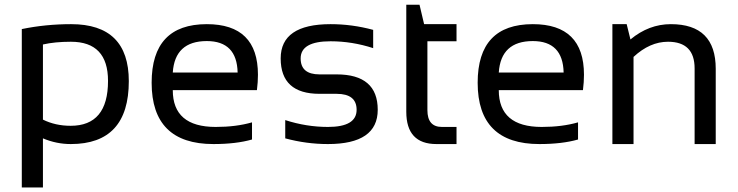

<svg xmlns="http://www.w3.org/2000/svg" viewBox="-20 -616 3154 821"><path d="M163.6 -104.5Q216.8 -78.1 282.2 -78.1Q441.9 -78.1 441.9 -270Q441.9 -437.5 283.2 -437.5Q214.8 -437.5 163.6 -425.8ZM73.2 -491.7Q175.3 -512.7 284.2 -512.7Q530.8 -512.7 530.8 -269Q530.8 0 282.7 0Q221.2 0 163.6 -24.4V185.5H73.2Z M864.3 -512.7Q1083 -512.7 1083 -296.4Q1083 -265.6 1078.6 -230.5H718.8Q718.8 -73.2 902.3 -73.2Q989.7 -73.2 1057.6 -92.8V-19.5Q989.7 0 892.6 0Q628.4 0 628.4 -262.2Q628.4 -512.7 864.3 -512.7ZM718.8 -305.7H996.1Q993.2 -440.4 864.3 -440.4Q727.5 -440.4 718.8 -305.7Z M1199.7 -24.4V-102.5Q1290 -73.2 1382.3 -73.2Q1504.9 -73.2 1504.9 -146.5Q1504.9 -214.8 1419.4 -214.8H1346.2Q1180.2 -214.8 1180.2 -366.2Q1180.2 -512.7 1393.6 -512.7Q1485.4 -512.7 1575.7 -488.3V-410.2Q1485.4 -439.5 1393.6 -439.5Q1265.6 -439.5 1265.6 -366.2Q1265.6 -297.9 1346.2 -297.9H1419.4Q1595.2 -297.9 1595.2 -146.5Q1595.2 0 1382.3 0Q1290 0 1199.7 -24.4Z M1717.3 -595.7H1773.9L1793.5 -512.7H1932.1V-439.5H1807.6V-145Q1807.6 -73.2 1869.6 -73.2H1932.1V0H1846.2Q1717.3 0 1717.3 -138.2Z M2258.3 -512.7Q2477.1 -512.7 2477.1 -296.4Q2477.1 -265.6 2472.7 -230.5H2112.8Q2112.8 -73.2 2296.4 -73.2Q2383.8 -73.2 2451.7 -92.8V-19.5Q2383.8 0 2286.6 0Q2022.5 0 2022.5 -262.2Q2022.5 -512.7 2258.3 -512.7ZM2112.8 -305.7H2390.1Q2387.2 -440.4 2258.3 -440.4Q2121.6 -440.4 2112.8 -305.7Z M2598.6 0V-512.7H2659.7L2675.8 -447.3Q2754.4 -512.7 2848.6 -512.7Q3040.5 -512.7 3040.5 -321.8V0H2950.2V-323.2Q2950.2 -437.5 2836.4 -437.5Q2758.8 -437.5 2689 -372.6V0Z"/></svg>

Font: Sansation
Style: Regular
Weight: 400
Designer: Bernd Montag
Version: Version 1.301